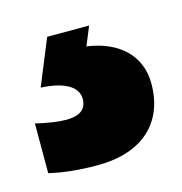

<svg xmlns="http://www.w3.org/2000/svg" viewBox="-88 -48 319 336"><g transform="rotate(-15 71.5 120.0)"><path d="M179 126C179 76 144 42 86 34L100 0H24L-10 83C31 85 56 98 56 121C56 140 43 149 19 149C4 149 -14 146 -36 141V231C-11 237 18 240 51 240C134 240 179 196 179 126Z"/></g></svg>

Font: Noto Sans Devanagari ExtraCondensed Black
Style: Regular
Weight: 900
Width: 2
Designer: Jelle Bosma - Monotype Design Team
Foundry: Monotype Imaging Inc.
Version: Version 2.004